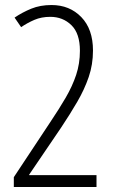

<svg xmlns="http://www.w3.org/2000/svg" viewBox="-20 -744 454 764"><path d="M364 0H35V-39L180 -258Q215 -310 241.5 -355.5Q268 -401 283 -446Q298 -491 298 -542Q298 -611 264 -644Q230 -677 180 -677Q145 -677 117 -665Q89 -653 64 -636L38 -674Q69 -695 104.5 -709.5Q140 -724 185 -724Q257 -724 303.5 -676Q350 -628 350 -543Q350 -487 333 -437.5Q316 -388 287.5 -339Q259 -290 223 -236L96 -49V-47H364Z"/></svg>

Font: Noto Sans Sinhala UI ExtraCondensed Light
Style: Regular
Weight: 300
Width: 2
Designer: Jelle Bosma - Monotype Design Team
Foundry: Monotype Imaging Inc.
Version: Version 2.006; ttfautohint (v1.8.4.7-5d5b)